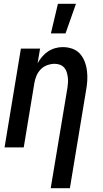

<svg xmlns="http://www.w3.org/2000/svg" viewBox="-20 -776 540 1011"><path d="M247 215 335 -313Q337 -327 338 -341.5Q339 -356 337 -370Q335 -384 331 -397Q327 -410 318 -420Q309 -430 296 -435Q283 -440 268 -440Q249 -440 229 -433Q209 -426 194.5 -411Q180 -396 172 -377Q164 -358 161 -339L105 0H4L90 -520H191L178 -443Q188 -461 202 -477.5Q216 -494 233.5 -505.5Q251 -517 271 -522.5Q291 -528 310 -528Q337 -528 361 -519.5Q385 -511 401 -493Q417 -475 426 -451.5Q435 -428 438 -402.5Q441 -377 439.5 -351Q438 -325 433 -299L348 215ZM248 -600 285 -756H380L325 -600Z"/></svg>

Font: Iosevka Semibold
Style: Italic
Weight: 600
Italic angle: -9°
Monospace: yes
Designer: Belleve Invis
Foundry: Belleve Invis
Version: Version 32.5.0; ttfautohint (v1.8.4)